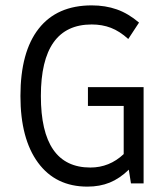

<svg xmlns="http://www.w3.org/2000/svg" viewBox="-20 -682 620 714"><path d="M305 12Q187 12 121.5 -77Q56 -166 56 -325Q56 -489 124 -575.5Q192 -662 321 -662Q372 -662 414.5 -647Q457 -632 497 -598L457 -537Q425 -566 392.5 -578.5Q360 -591 321 -591Q132 -591 132 -325Q132 -59 316 -59Q387 -59 440 -109V-288H307V-358H514V0H467L459 -51Q425 -18 388 -3Q351 12 305 12Z"/></svg>

Font: Sometype Mono
Style: Regular
Weight: 400
Monospace: yes
Designer: Ryoichi Tsunekawa
Foundry: Dharma Type
Version: Version 1.000; ttfautohint (v1.8.3)